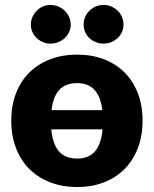

<svg xmlns="http://www.w3.org/2000/svg" viewBox="-20 -747 621 775"><path d="M187 -225Q192.5 -165.5 217.8 -136.2Q243 -107 291.5 -107Q338.5 -107 363.5 -136.2Q388.5 -165.5 394 -225ZM393 -302.5Q380.5 -411.5 291.5 -411.5Q244.5 -411.5 219.5 -384.5Q194.5 -357.5 188 -302.5ZM291.5 -526.5Q350.5 -526.5 399 -508Q447.5 -489.5 482.2 -455Q517 -420.5 536.2 -371.2Q555.5 -322 555.5 -260.5Q555.5 -198.5 536.2 -148.8Q517 -99 482.2 -64.2Q447.5 -29.5 399 -10.8Q350.5 8 291.5 8Q232 8 183.2 -10.8Q134.5 -29.5 99.2 -64.2Q64 -99 44.8 -148.8Q25.5 -198.5 25.5 -260.5Q25.5 -322 44.8 -371.2Q64 -420.5 99.2 -455Q134.5 -489.5 183.2 -508Q232 -526.5 291.5 -526.5ZM265.5 -647.5Q265.5 -631.5 259 -617.5Q252.5 -603.5 241.2 -593.2Q230 -583 215.2 -577Q200.5 -571 183.5 -571Q167.5 -571 153.2 -577Q139 -583 128.2 -593.2Q117.5 -603.5 111 -617.5Q104.5 -631.5 104.5 -647.5Q104.5 -664 111 -678.5Q117.5 -693 128.2 -703.8Q139 -714.5 153.2 -720.8Q167.5 -727 183.5 -727Q200.5 -727 215.2 -720.8Q230 -714.5 241.2 -703.8Q252.5 -693 259 -678.5Q265.5 -664 265.5 -647.5ZM478.5 -647.5Q478.5 -631.5 472.2 -617.5Q466 -603.5 455 -593.2Q444 -583 429.2 -577Q414.5 -571 397.5 -571Q381 -571 366.5 -577Q352 -583 341 -593.2Q330 -603.5 323.8 -617.5Q317.5 -631.5 317.5 -647.5Q317.5 -664 323.8 -678.5Q330 -693 341 -703.8Q352 -714.5 366.5 -720.8Q381 -727 397.5 -727Q414.5 -727 429.2 -720.8Q444 -714.5 455 -703.8Q466 -693 472.2 -678.5Q478.5 -664 478.5 -647.5Z"/></svg>

Font: Lato 2
Style: Regular
Weight: 900
Designer: Lukasz Dziedzic with Adam Twardoch and Botio Nikoltchev
Foundry: tyPoland Lukasz Dziedzic
Version: Version 2.015; 2015-08-06; http://www.latofonts.com/